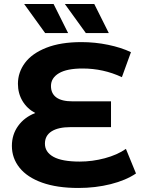

<svg xmlns="http://www.w3.org/2000/svg" viewBox="-20 -921 707 953"><path d="M655 -60Q605 -26 529.5 -7Q454 12 369 12Q263 12 189 -14.5Q115 -41 77 -88.5Q39 -136 39 -197Q39 -253 70 -296Q101 -339 155 -360Q114 -382 91.5 -420Q69 -458 69 -505Q69 -562 104 -609Q139 -656 210 -684Q281 -712 384 -712Q452 -712 517 -698.5Q582 -685 630 -662L585 -538Q493 -581 390 -581Q312 -581 272.5 -557.5Q233 -534 233 -494Q233 -457 259.5 -437.5Q286 -418 340 -418H531V-290H330Q269 -290 236 -269Q203 -248 203 -208Q203 -166 245.5 -142.5Q288 -119 376 -119Q438 -119 500 -135.5Q562 -152 605 -182ZM100 -901H246L318 -757H204ZM302 -901H448L520 -757H406Z"/></svg>

Font: Montserrat Alternates
Style: Bold
Weight: 700
Designer: Julieta Ulanovsky
Foundry: Julieta Ulanovsky
Version: Version 7.200